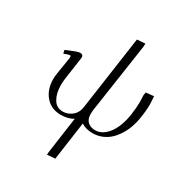

<svg xmlns="http://www.w3.org/2000/svg" viewBox="-228 -893 1277 1351"><g transform="rotate(30 410.5 -217.5)"><path d="M87.9 -405.8Q142.6 -429.2 163.1 -436.5Q183.6 -443.8 195.8 -443.8Q220.2 -443.8 220.2 -420.9Q220.2 -419.4 219.7 -416.7Q219.2 -414.1 218.8 -409.4Q218.3 -404.8 217.8 -401.9L193.8 -234.9Q189.9 -205.6 189.9 -180.2Q189.9 -112.8 216.1 -68.4Q242.2 -23.9 293.9 -23.9Q333.5 -23.9 367.4 -50.5Q401.4 -77.1 408.2 -128.9L493.2 -724.1L559.1 -729L558.1 -702.1L476.1 -147.9Q473.1 -126 473.1 -106.9Q473.1 -64.9 497.1 -44.4Q521 -23.9 556.2 -23.9Q598.6 -23.9 633.5 -54.2Q668.5 -84.5 690.4 -133.5Q712.4 -182.6 722.2 -245.1Q731 -310.1 731 -350.1Q731 -385.7 729 -405.8L732.9 -432.1L796.9 -439Q800.8 -395 800.8 -374Q800.8 -321.3 790 -256.8Q784.2 -219.2 771.7 -183.1Q759.3 -147 738.5 -113Q717.8 -79.1 691.4 -53.5Q665 -27.8 628.9 -12.5Q592.8 2.9 551.8 2.9Q496.6 2.9 459 -22L415 289.1L350.1 293.9L352.1 269L393.1 -22Q351.1 2.9 292 2.9Q214.8 2.9 168.5 -51.3Q122.1 -105.5 122.1 -189Q122.1 -208 126 -234.9L147.9 -372.1Q150.9 -393.1 141.1 -393.1Q129.9 -393.1 94.2 -378.9Z"/></g></svg>

Font: Dehuti Alt
Style: Italic
Weight: 400
Version: Version 1.2